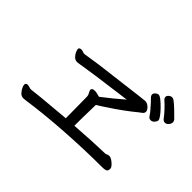

<svg xmlns="http://www.w3.org/2000/svg" viewBox="-126 -1029 1252 1252"><g transform="rotate(45 500.0 -402.5)"><path d="M976 -636Q976 -623 965 -610Q954 -597 940 -597Q926 -597 915 -612Q904 -628 879 -655Q854 -682 832 -701Q824 -709 824 -719.5Q824 -730 834.5 -739Q845 -748 857 -748Q866 -748 875 -742Q895 -727 921 -702.5Q947 -678 970 -654Q976 -645 976 -636ZM863 -543Q848 -543 840 -556Q831 -570 815 -589Q780 -630 758 -651Q751 -658 751 -668.5Q751 -679 761.5 -688.5Q772 -698 783 -698Q794 -698 813 -682.5Q832 -667 852 -646.5Q872 -626 886 -607Q900 -588 900 -578Q900 -568 889 -555.5Q878 -543 863 -543ZM537 -166Q707 -178 805 -180H807Q813 -180 820 -184Q827 -188 836 -188H838Q850 -188 864 -178.5Q878 -169 889.5 -156.5Q901 -144 901 -134V-130Q901 -113 888 -107Q877 -103 859 -103Q686 -103 497 -90Q334 -79 205 -60Q186 -57 177 -57L168 -58H167Q153 -60 141.5 -73Q130 -86 123 -100.5Q116 -115 116 -124Q116 -133 121 -136.5Q126 -140 132 -140Q141 -140 151.5 -136.5Q162 -133 167.5 -133Q173 -133 175.5 -133.5Q178 -134 180 -134Q245 -142 318 -148L463 -161Q463 -206 462 -277Q461 -348 461 -356Q461 -371 453 -384Q445 -397 445 -406V-409V-410Q450 -422 468.5 -422Q487 -422 517 -413Q592 -470 658 -528Q490 -506 415 -495.5Q340 -485 305 -479Q270 -473 265 -472.5Q260 -472 255 -472Q238 -472 225 -485Q212 -498 205.5 -513Q199 -528 199 -536.5Q199 -545 208 -548Q218 -554 243 -544Q245 -544 248 -543Q254 -543 258 -543.5Q262 -544 286 -548Q349 -559 485 -575L694 -601Q733 -606 748 -607H751Q769 -607 786 -591Q803 -575 803 -561Q803 -547 790 -538Q781 -531 770 -523Q699 -464 601 -400Q564 -375 540 -361Q540 -344 539 -309Q537 -242 537 -166Z"/></g></svg>

Font: Moon Stars Kai
Style: Bold
Weight: 700
Designer: GuiWonder
Version: Version 1.101